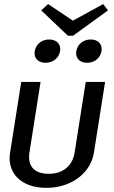

<svg xmlns="http://www.w3.org/2000/svg" viewBox="-20 -899 557 935"><path d="M505.8 -848.3 482.5 -879.2 335 -798.3 214.2 -879.2 180.8 -848.3 310.8 -725H335.8ZM149.2 -650C148.3 -646.7 148.3 -643.3 148.3 -640C148.3 -610.8 170 -593.3 201.7 -593.3C236.7 -593.3 266.7 -615 272.5 -650C273.3 -653.3 273.3 -656.7 273.3 -660C273.3 -689.2 250.8 -706.7 219.2 -706.7C184.2 -706.7 155 -685 149.2 -650ZM351.7 -650C350.8 -646.7 350.8 -643.3 350.8 -640C350.8 -610.8 372.5 -593.3 404.2 -593.3C439.2 -593.3 468.3 -615 474.2 -650C475 -653.3 475 -656.7 475 -660C475 -689.2 453.3 -706.7 421.7 -706.7C386.7 -706.7 357.5 -685 351.7 -650ZM29.2 -155.8C27.5 -146.7 26.7 -137.5 26.7 -129.2C26.7 -45.8 91.7 15.8 205.8 15.8C331.7 15.8 422.5 -60 437.5 -155.8L491.7 -500H397.5L343.3 -155.8C331.7 -84.2 279.2 -52.5 216.7 -52.5C160.8 -52.5 121.7 -77.5 121.7 -133.3C121.7 -140 121.7 -147.5 123.3 -155.8L177.5 -500H83.3Z"/></svg>

Font: Boon Medium
Style: Italic
Weight: 500
Italic angle: -9°
Designer: Sungsit Sawaiwan
Foundry: FontUni
Version: Version 3.0